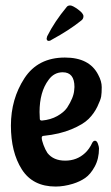

<svg xmlns="http://www.w3.org/2000/svg" viewBox="-20 -665 408 704"><path d="M169 -519Q164 -515 159 -515Q151 -515 151 -524L153 -532Q180 -586 225 -640Q229 -645 237.5 -645Q246 -645 266 -630.5Q286 -616 286 -605.5Q286 -595 277 -589Q235 -555 169 -519ZM125 -254 126 -229Q126 -223 134 -223Q166 -226 190 -239.5Q214 -253 226 -270Q250 -307 252 -334L253 -346Q253 -400 210 -400Q178 -400 158 -372Q125 -328 125 -254ZM343 -121Q343 -83 327.5 -54.5Q312 -26 292.5 -12.5Q273 1 247 9Q214 19 184 19Q100 19 60 -44Q20 -107 20 -204.5Q20 -302 69.5 -378Q119 -454 218 -454Q308 -454 340 -391Q353 -367 353 -345.5Q353 -324 351 -311.5Q349 -299 337 -274Q325 -249 305 -229Q285 -209 242 -191Q199 -173 141 -167Q133 -167 133 -160Q133 -151 139.5 -133.5Q146 -116 154 -104Q176 -76 219 -76Q262 -76 292 -104Q308 -119 318 -141Q322 -149 328.5 -149Q335 -149 339 -138Q343 -127 343 -121Z"/></svg>

Font: Aladin
Style: Regular
Weight: 400
Designer: Angel Koziupa and Alejandro Paul
Foundry: Angel Koziupa and Alejandro Paul
Version: Version 1.000